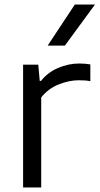

<svg xmlns="http://www.w3.org/2000/svg" viewBox="-20 -828 440 848"><path d="M82 0V-542.5H149L155.5 -470.5H161Q190.5 -508 236.2 -527.8Q282 -547.5 330 -547.5Q356.5 -547.5 379 -543.5V-469.5Q366.5 -472 353.5 -472.8Q340.5 -473.5 326.5 -473.5Q285.5 -473.5 239 -455Q192.5 -436.5 162 -397.5V0ZM190.5 -626.5 310.5 -808H399.5L266.5 -626.5Z"/></svg>

Font: Encode Sans Semi Expanded
Style: Regular
Weight: 400
Width: 6
Designer: Multiple Designers
Foundry: Impallari Type
Version: Version 3.000; ttfautohint (v1.8.3) -l 8 -r 50 -G 200 -x 14 